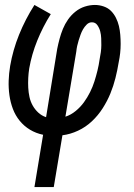

<svg xmlns="http://www.w3.org/2000/svg" viewBox="-20 -540 540 775"><path d="M119 215 154 4Q125 -2 101 -16.5Q77 -31 59.5 -52.5Q42 -74 32 -100.5Q22 -127 18 -156Q14 -185 15 -214.5Q16 -244 21 -274Q32 -338 57 -400Q82 -462 119 -520L185 -483Q153 -432 130.5 -376.5Q108 -321 98 -264Q95 -245 94 -225Q93 -205 94 -186Q95 -167 99 -148.5Q103 -130 112 -114Q121 -98 134.5 -85.5Q148 -73 166 -67L211 -343Q215 -363 220.5 -383.5Q226 -404 234 -423.5Q242 -443 254.5 -461Q267 -479 284.5 -493Q302 -507 322.5 -513.5Q343 -520 363 -520Q381 -520 398.5 -514Q416 -508 428 -496Q440 -484 448 -468Q456 -452 460 -435Q464 -418 465.5 -399.5Q467 -381 467 -362.5Q467 -344 465 -325.5Q463 -307 459 -288Q454 -257 446 -225Q438 -193 425.5 -162.5Q413 -132 394.5 -103Q376 -74 351 -50.5Q326 -27 295 -12.5Q264 2 232 6L197 215ZM244 -69Q266 -76 285.5 -92Q305 -108 319 -127.5Q333 -147 343.5 -168Q354 -189 361 -211Q368 -233 373.5 -255.5Q379 -278 382 -300Q385 -315 387 -329.5Q389 -344 389 -358Q389 -372 388.5 -386Q388 -400 384.5 -413.5Q381 -427 373 -438.5Q365 -450 351 -450Q339 -450 330 -441Q321 -432 315 -421.5Q309 -411 305 -399.5Q301 -388 297.5 -377Q294 -366 291.5 -354.5Q289 -343 288 -332Z"/></svg>

Font: Iosevka Curly Slab
Style: Italic
Weight: 400
Italic angle: -9°
Monospace: yes
Designer: Belleve Invis
Foundry: Belleve Invis
Version: Version 22.1.2; ttfautohint (v1.8.4)